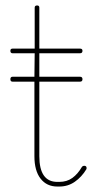

<svg xmlns="http://www.w3.org/2000/svg" viewBox="-20 -679 354 703"><path d="M280 -68Q283 -72 288 -72Q297 -72 297 -64Q297 -60 296 -59Q279 -31 254 -13.5Q229 4 197 4H190Q151 4 128.5 -25Q106 -54 106 -107V-380H26Q18 -380 18 -389Q18 -398 26 -398H106L107 -484H26Q18 -484 18 -493Q18 -501 26 -501H107V-651Q107 -659 116 -659Q124 -659 124 -651V-501H273Q282 -501 282 -493Q282 -484 273 -484H124V-398H273Q282 -398 282 -389Q282 -380 273 -380H124V-107Q124 -13 190 -13H197Q225 -13 245 -27.5Q265 -42 280 -68Z"/></svg>

Font: Libertine Sup Thin
Style: Regular
Weight: 100
Designer: Bastien Sozeau
Foundry: NBR — Bastien Sozeau
Version: Version 2.003; ttfautohint (v1.8.4.7-5d5b);gftools[0.9.33]